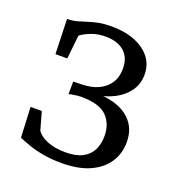

<svg xmlns="http://www.w3.org/2000/svg" viewBox="-109 -653 704 755"><g transform="rotate(20 243.0 -276.0)"><path d="M229.5 10Q188 10 153.5 4Q119 -2 92 -11.5Q65 -21 46 -29L40 -156H87L108 -81.5Q121.5 -60.5 153.2 -47.8Q185 -35 229.5 -35Q273 -35 300.2 -49.2Q327.5 -63.5 340 -88.8Q352.5 -114 352.5 -147.5Q352.5 -198.5 321.2 -230Q290 -261.5 212.5 -261.5Q207 -261.5 196.2 -260.2Q185.5 -259 175.8 -257.2Q166 -255.5 163 -254L163.5 -307L202 -308Q240 -309 268.8 -322.5Q297.5 -336 313.8 -360.8Q330 -385.5 330 -420.5Q330 -454 316.2 -475.2Q302.5 -496.5 278.5 -506.8Q254.5 -517 224 -517Q191 -517 163.8 -506.5Q136.5 -496 121 -483.5L110.5 -384.5H61L56.5 -530Q79.5 -530.5 98 -535.5Q116.5 -540.5 135.2 -546.8Q154 -553 177 -557.8Q200 -562.5 232.5 -562.5Q288 -562.5 329.8 -545.8Q371.5 -529 394.8 -499Q418 -469 418 -428.5Q418 -388.5 396.5 -358.8Q375 -329 339.8 -311Q304.5 -293 262.5 -287L264.5 -295Q318 -295 358.2 -278.8Q398.5 -262.5 420.8 -231.2Q443 -200 443 -154.5Q443 -107 418.5 -69.8Q394 -32.5 346.5 -11.2Q299 10 229.5 10Z"/></g></svg>

Font: Merriweather 28pt Light
Style: Regular
Weight: 300
Version: Version 2.100